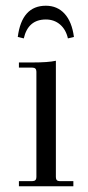

<svg xmlns="http://www.w3.org/2000/svg" viewBox="-20 -650 307 670"><path d="M140 -630Q180 -630 205.5 -602Q231 -574 238 -521L217 -516Q210 -547 189.5 -564.5Q169 -582 140 -582Q78 -582 63 -516L42 -521Q56 -630 140 -630ZM46 0V-18H93Q107 -18 107 -32V-400Q107 -414 93 -414H46V-432H92Q149 -432 175 -438V-32Q175 -18 188 -18H236V0Z"/></svg>

Font: Arapey Thin
Style: Regular
Weight: 100
Designer: Eduardo Rodriguez Tunni
Foundry: Eduardo Rodriguez Tunni
Version: Version 4.000;hotconv 1.0.109;makeotfexe 2.5.65596